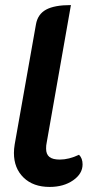

<svg xmlns="http://www.w3.org/2000/svg" viewBox="-20 -729 405 758"><path d="M35 -125Q35 -141 38 -159L122 -633Q129 -673 162 -691Q195 -709 260 -709L164 -164Q162 -156 162 -142Q162 -120 175 -109.5Q188 -99 216 -99Q252 -99 292 -118Q306 -104 306 -80Q306 -43 268.5 -17Q231 9 176 9Q111 9 73 -28Q35 -65 35 -125Z"/></svg>

Font: K2D
Style: Bold Italic
Weight: 700
Italic angle: -10°
Designer: Katatrad Aksorn Co.,Ltd.
Foundry: Cadson Demak Co.,Ltd.
Version: Version 1.000; ttfautohint (v1.6)